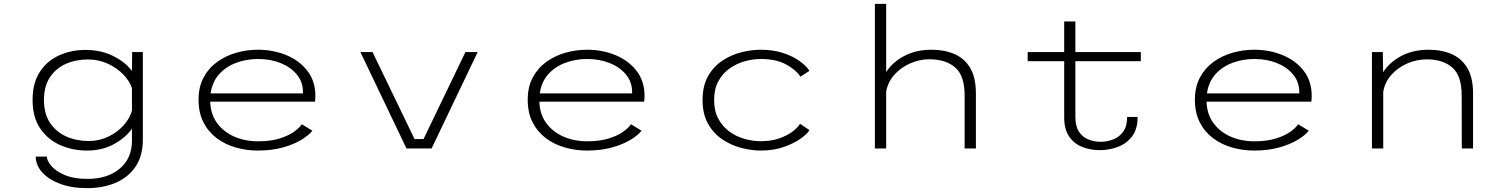

<svg xmlns="http://www.w3.org/2000/svg" viewBox="-20 -770 7834 996"><path d="M431 11Q356 11 291.8 -17.5Q227.5 -46 188.2 -104.2Q149 -162.5 149 -251Q149 -340 186.8 -397.5Q224.5 -455 287 -483Q349.5 -511 423 -511Q504 -511 567 -479.5Q630 -448 664.5 -402L665.5 -500H721V-46Q721 38.5 683 94.5Q645 150.5 579.8 178.2Q514.5 206 432.5 206Q351 206 291 183.2Q231 160.5 198.2 123.2Q165.5 86 165.5 42.5H223Q223.5 64.5 246.8 91.5Q270 118.5 316.5 138.2Q363 158 433.5 158Q538 158 601.2 104.8Q664.5 51.5 664.5 -40V-102.5Q631 -55 570.5 -22Q510 11 431 11ZM208 -251Q208 -180.5 239.2 -133.2Q270.5 -86 323.2 -62.2Q376 -38.5 440 -38.5Q495.5 -38.5 542.8 -61.5Q590 -84.5 622 -120.8Q654 -157 664.5 -196.5V-312.5Q653 -349 620 -383.2Q587 -417.5 539.5 -439.5Q492 -461.5 436 -461.5Q373 -461.5 321.2 -438.5Q269.5 -415.5 238.8 -368.8Q208 -322 208 -251Z M1317 11Q1258 11 1203 -4.8Q1148 -20.5 1104.5 -53Q1061 -85.5 1035.5 -135.2Q1010 -185 1010 -252.5Q1010 -319.5 1036.2 -368.2Q1062.5 -417 1106.8 -449Q1151 -481 1206 -496.5Q1261 -512 1318.5 -512Q1397 -512 1464.8 -484.2Q1532.5 -456.5 1574.2 -403Q1616 -349.5 1616 -272.5Q1616 -265.5 1615.5 -256.8Q1615 -248 1614 -242.5H1070.5Q1072.5 -177.5 1106 -131.8Q1139.5 -86 1195 -61.5Q1250.5 -37 1318.5 -37Q1383.5 -37 1430 -51.5Q1476.5 -66 1505.2 -86.5Q1534 -107 1545.5 -125.5L1600.5 -92Q1584.5 -70.5 1546.2 -46.5Q1508 -22.5 1450 -5.8Q1392 11 1317 11ZM1318.5 -464Q1260.5 -464 1207.5 -445Q1154.5 -426 1118 -386.5Q1081.5 -347 1072.5 -285.5H1551.5V-293Q1551.5 -344.5 1520 -383Q1488.5 -421.5 1435.8 -442.8Q1383 -464 1318.5 -464Z M2088.5 0 1849.5 -500H1912.5L2130.5 -48.5H2177L2394.5 -500H2458L2219 0Z M3024.5 11Q2965.5 11 2910.5 -4.8Q2855.5 -20.5 2812 -53Q2768.5 -85.5 2743 -135.2Q2717.5 -185 2717.5 -252.5Q2717.5 -319.5 2743.8 -368.2Q2770 -417 2814.2 -449Q2858.5 -481 2913.5 -496.5Q2968.5 -512 3026 -512Q3104.5 -512 3172.2 -484.2Q3240 -456.5 3281.8 -403Q3323.5 -349.5 3323.5 -272.5Q3323.5 -265.5 3323 -256.8Q3322.5 -248 3321.5 -242.5H2778Q2780 -177.5 2813.5 -131.8Q2847 -86 2902.5 -61.5Q2958 -37 3026 -37Q3091 -37 3137.5 -51.5Q3184 -66 3212.8 -86.5Q3241.5 -107 3253 -125.5L3308 -92Q3292 -70.5 3253.8 -46.5Q3215.5 -22.5 3157.5 -5.8Q3099.5 11 3024.5 11ZM3026 -464Q2968 -464 2915 -445Q2862 -426 2825.5 -386.5Q2789 -347 2780 -285.5H3259V-293Q3259 -344.5 3227.5 -383Q3196 -421.5 3143.2 -442.8Q3090.5 -464 3026 -464Z M3926.5 11Q3877 11 3824.2 -3Q3771.5 -17 3726 -47.8Q3680.5 -78.5 3652.5 -128.8Q3624.5 -179 3624.5 -251Q3624.5 -324 3652.5 -374Q3680.5 -424 3726 -454.5Q3771.5 -485 3824.2 -498.5Q3877 -512 3926.5 -512Q3991 -512 4042 -495.2Q4093 -478.5 4128 -453.2Q4163 -428 4179 -402.5L4132 -372Q4110.5 -407 4058.2 -435.5Q4006 -464 3927 -464Q3884.5 -464 3841.8 -451.8Q3799 -439.5 3763.5 -414Q3728 -388.5 3706.2 -348.2Q3684.5 -308 3684.5 -251Q3684.5 -195 3706 -154.5Q3727.5 -114 3763 -88Q3798.5 -62 3841.5 -49.8Q3884.5 -37.5 3927 -37.5Q3980 -37.5 4021.8 -52Q4063.5 -66.5 4091.2 -87.5Q4119 -108.5 4130 -128L4179 -95Q4167 -74.5 4131.8 -49.8Q4096.5 -25 4044 -7Q3991.5 11 3926.5 11Z M4518.5 0V-750H4577V-396.5Q4610.5 -448 4671.5 -480Q4732.5 -512 4813 -512Q4879.5 -512 4931.5 -489.5Q4983.5 -467 5013 -417.2Q5042.5 -367.5 5042.5 -284.5V0H4984V-275Q4984 -377.5 4935 -420Q4886 -462.5 4801 -462.5Q4750.5 -462.5 4702.2 -441.5Q4654 -420.5 4620 -382.8Q4586 -345 4577 -295V0Z M5500.5 -161V-452.5H5311V-500H5500.5V-658.5H5558.5V-500H5898V-452.5H5558.5V-163Q5558.5 -115 5577 -87Q5595.5 -59 5625.2 -46.8Q5655 -34.5 5689.5 -34.5Q5723 -34.5 5754.8 -46.8Q5786.5 -59 5806.8 -87.2Q5827 -115.5 5827 -163.5H5881.5Q5881.5 -100 5852.5 -62.2Q5823.5 -24.5 5778.5 -7.8Q5733.5 9 5686 9Q5636 9 5593.8 -7.8Q5551.5 -24.5 5526 -62Q5500.5 -99.5 5500.5 -161Z M6485.5 11Q6426.5 11 6371.5 -4.8Q6316.5 -20.5 6273 -53Q6229.5 -85.5 6204 -135.2Q6178.5 -185 6178.5 -252.5Q6178.5 -319.5 6204.8 -368.2Q6231 -417 6275.2 -449Q6319.5 -481 6374.5 -496.5Q6429.5 -512 6487 -512Q6565.5 -512 6633.2 -484.2Q6701 -456.5 6742.8 -403Q6784.5 -349.5 6784.5 -272.5Q6784.5 -265.5 6784 -256.8Q6783.5 -248 6782.5 -242.5H6239Q6241 -177.5 6274.5 -131.8Q6308 -86 6363.5 -61.5Q6419 -37 6487 -37Q6552 -37 6598.5 -51.5Q6645 -66 6673.8 -86.5Q6702.5 -107 6714 -125.5L6769 -92Q6753 -70.5 6714.8 -46.5Q6676.5 -22.5 6618.5 -5.8Q6560.5 11 6485.5 11ZM6487 -464Q6429 -464 6376 -445Q6323 -426 6286.5 -386.5Q6250 -347 6241 -285.5H6720V-293Q6720 -344.5 6688.5 -383Q6657 -421.5 6604.2 -442.8Q6551.5 -464 6487 -464Z M7097 0V-500H7153.5L7155 -395.5Q7188.5 -447.5 7249.5 -479.8Q7310.5 -512 7391.5 -512Q7458.5 -512 7510.2 -489.5Q7562 -467 7591.8 -417.2Q7621.5 -367.5 7621.5 -284.5V0H7563L7562.5 -275Q7562.5 -377.5 7513.5 -420Q7464.5 -462.5 7380 -462Q7329 -462 7280.5 -441Q7232 -420 7197.8 -381.8Q7163.5 -343.5 7155.5 -293V0Z"/></svg>

Font: Trispace SemiExpanded ExtraLight
Style: Regular
Weight: 200
Width: 6
Designer: Tyler Finck
Foundry: Etcetera Type Company
Version: Version 1.210; ttfautohint (v1.8.3)